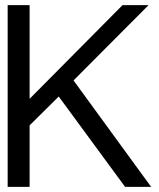

<svg xmlns="http://www.w3.org/2000/svg" viewBox="-20 -732 622 752"><path d="M470 0 210 -354 96 -241V0H10V-712H96V-345L460 -712H562L268 -417L572 0Z"/></svg>

Font: Firefly Display
Style: Regular
Weight: 400
Designer: Colophon Foundry, Jonny Pinhorn
Foundry: Colophon Foundry
Version: Version 1.200; ttfautohint (v1.8.3)